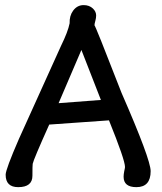

<svg xmlns="http://www.w3.org/2000/svg" viewBox="-20 -746 650 768"><path d="M176.9 -247.7Q113.8 -107.2 110.8 -90.8Q109.7 -83.6 109.7 -43.1Q109.7 2.6 52.8 2.6Q2.6 2.6 2.6 -47.2Q2.6 -68.2 55.9 -190.8L224.1 -562.6Q251.8 -619 258.5 -652.8Q257.4 -682.6 272.3 -703.1Q288.7 -725.6 314.4 -725.6Q337.4 -725.6 351.8 -711.8Q364.6 -699.5 364.6 -684.1Q364.6 -674.4 361.5 -663.1Q357.9 -651.3 357.9 -644.1Q357.9 -653.3 466.2 -374.4Q582.6 -108.2 582.6 -61.5Q582.6 2.6 525.6 2.6Q474.4 2.6 474.4 -39Q474.4 -48.2 476.9 -61Q480 -74.4 480 -77.9Q480 -106.2 415.9 -264.6ZM383.6 -346.2 305.6 -546.2 214.4 -333.3Z"/></svg>

Font: Myanmar Handwriting
Style: Regular
Weight: 400
Designer: Khon Soe Zaw Thu
Foundry: PaOh Unicode khonsoezawthu@gmail.com and @hotmail.com
Version: Version 1.30 November 9, 2016